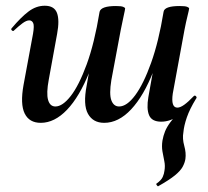

<svg xmlns="http://www.w3.org/2000/svg" viewBox="-20 -415 725 669"><path d="M122 13Q82 13 66 -19.5Q50 -52 62 -119L95 -297Q100 -326 95.5 -335Q91 -344 82 -344Q72 -344 58.5 -334Q45 -324 29 -309Q26 -305 21.5 -309Q17 -313 21 -317Q53 -355 79.5 -375Q106 -395 136 -395Q169 -395 178.5 -370Q188 -345 179 -297L150 -138Q141 -90 147.5 -67Q154 -44 173 -44Q198 -44 226.5 -80.5Q255 -117 282 -190.5Q309 -264 327 -374L345 -373Q326 -251 291.5 -164.5Q257 -78 213.5 -32.5Q170 13 122 13ZM343 13Q304 13 286.5 -18.5Q269 -50 282 -117L327 -374Q332 -394 384 -394Q403 -394 409.5 -391Q416 -388 416 -386Q416 -382 411 -360Q406 -338 401 -312L368 -136Q360 -87 368 -65.5Q376 -44 395 -44Q422 -44 451 -83Q480 -122 506.5 -196Q533 -270 550 -374L567 -373Q549 -255 515 -168Q481 -81 437 -34Q393 13 343 13ZM531 234Q530 235 526.5 230.5Q523 226 525 225Q542 213 547 201.5Q552 190 553 180Q556 163 552.5 146.5Q549 130 546 112.5Q543 95 546 75Q549 58 555 43Q561 28 573.5 11Q586 -6 607 -29L604 -13Q591 -3 574.5 3Q558 9 542 9Q509 9 499.5 -13.5Q490 -36 497 -77L550 -374Q553 -394 606 -394Q626 -394 632.5 -391Q639 -388 639 -386Q639 -382 633.5 -360Q628 -338 623 -312L582 -89Q575 -40 598 -40Q608 -40 622 -50Q636 -60 655 -80Q659 -84 663 -79.5Q667 -75 663 -71Q641 -35 631 -6Q621 23 619 46Q615 68 622 93Q629 118 626 139Q624 152 616.5 166Q609 180 589.5 196Q570 212 531 234Z"/></svg>

Font: Cormorant
Style: Bold Italic
Weight: 700
Italic angle: -10°
Designer: Christian Thalmann (Catharsis Fonts)
Foundry: Catharsis Fonts
Version: Version 4.000